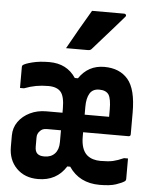

<svg xmlns="http://www.w3.org/2000/svg" viewBox="-56 -857 713 915"><g transform="rotate(5 300.0 -399.5)"><path d="M166 -550Q250 -550 293 -485H308Q352 -550 429 -550Q502 -550 542 -503.5Q582 -457 582 -345V-241Q582 -231 572 -231H355V-210Q355 -149 384 -123Q397 -112 413.5 -107Q430 -102 449 -102Q487 -102 509 -107Q531 -112 560 -125H579V-26Q579 -20 574 -16Q561 -7 533 2.5Q505 12 455 12Q358 12 308 -62H294Q249 10 160 10Q96 10 57 -29.5Q18 -69 18 -132V-186Q18 -223 38.5 -252Q59 -281 94 -298Q129 -315 172 -315H249V-335Q249 -393 230.5 -414.5Q212 -436 171 -436Q139 -436 112 -431Q85 -426 56 -415H37V-516Q37 -521 40 -524Q49 -532 84 -541Q119 -550 166 -550ZM414 -440Q383 -440 369 -417Q355 -394 355 -353V-315H472V-350Q472 -400 460 -420Q447 -440 414 -440ZM182 -100Q213 -100 231 -119.5Q249 -139 249 -174V-231H181Q159 -231 148 -217Q136 -205 136 -187V-143Q136 -120 147 -110Q158 -100 178 -100ZM347 -811H500Q507 -811 509.5 -806Q512 -801 507 -796Q482 -767 460 -742Q438 -717 414.5 -690.5Q391 -664 362 -631Q356 -623 345 -623H239Q265 -670 292 -717Q319 -764 347 -811Z"/></g></svg>

Font: Recursive Mn Lnr St
Style: Bold
Weight: 700
Monospace: yes
Version: Version 1.079;hotconv 1.0.112;makeotfexe 2.5.65598; ttfautoh